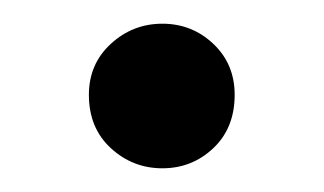

<svg xmlns="http://www.w3.org/2000/svg" viewBox="-20 -438 273 162"><path d="M117 -296Q92 -296 73.5 -313Q55 -330 55 -358Q55 -384 73.5 -401Q92 -418 117 -418Q142 -418 160 -401Q178 -384 178 -358Q178 -330 160 -313Q142 -296 117 -296Z"/></svg>

Font: Hedvig Letters Serif 24pt 24pt
Style: Regular
Weight: 400
Version: Version 1.000